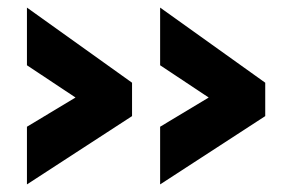

<svg xmlns="http://www.w3.org/2000/svg" viewBox="-20 -516 749 506"><path d="M679 -298V-210L402 -30V-182L530 -259L402 -344V-496ZM328 -298V-210L51 -30V-182L179 -259L51 -344V-496Z"/></svg>

Font: Raleway
Style: Heavy
Weight: 900
Designer: Matt McInerney, Pablo Impallari, Rodrigo Fuenzalida
Foundry: Matt McInerney, Pablo Impallari, Rodrigo Fuenzalida
Version: Version 2.001